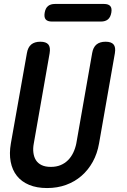

<svg xmlns="http://www.w3.org/2000/svg" viewBox="-20 -941 640 971"><path d="M116 -672Q121 -702 138 -716Q155 -730 184 -730Q213 -730 224.5 -716Q236 -702 231 -672L151 -216Q146 -190 149 -168Q152 -146 162 -130.5Q172 -115 190.5 -106Q209 -97 237 -97Q265 -97 286.5 -106Q308 -115 324 -131Q340 -147 350.5 -169Q361 -191 366 -216L446 -672Q451 -702 468 -716Q485 -730 514 -730Q543 -730 554.5 -716Q566 -702 561 -672L481 -216Q472 -164 449 -122.5Q426 -81 392 -51.5Q358 -22 314 -6Q270 10 218 10Q166 10 127.5 -6Q89 -22 65.5 -51.5Q42 -81 34 -123Q26 -165 35 -216ZM243 -832Q220 -832 211 -843Q202 -854 206 -877Q210 -900 223 -910.5Q236 -921 258 -921H506Q528 -921 537.5 -910.5Q547 -900 543 -877Q539 -854 526 -843Q513 -832 490 -832Z"/></svg>

Font: Maple Mono NL SemiBold
Style: Italic
Weight: 600
Italic angle: -10°
Monospace: yes
Designer: subframe7536
Version: Version 7.000